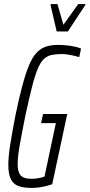

<svg xmlns="http://www.w3.org/2000/svg" viewBox="-20 -917 441 945"><path d="M135 8Q96 8 70.5 -1.5Q45 -11 33 -36Q21 -61 21 -105Q21 -146 30 -203Q39 -260 55 -344Q73 -432 89.5 -493.5Q106 -555 122.5 -595Q139 -635 159.5 -657Q180 -679 206 -687.5Q232 -696 266 -696Q285 -696 305.5 -694Q326 -692 345.5 -688Q365 -684 379 -678L370 -636Q357 -640 341 -643.5Q325 -647 310 -649Q295 -651 284 -651Q255 -651 234 -646.5Q213 -642 196.5 -627Q180 -612 166 -579Q152 -546 137.5 -489Q123 -432 104 -344Q87 -259 77 -202Q67 -145 67 -111Q67 -82 74 -66Q81 -50 96 -43.5Q111 -37 134 -37Q147 -37 159 -38.5Q171 -40 181.5 -42.5Q192 -45 199 -48L255 -311H182L192 -356H311L237 -10Q222 -5 203.5 -0.5Q185 4 167.5 6Q150 8 135 8ZM259 -762 229 -891 230 -897H263L292 -795L365 -897H401L399 -891L314 -762Z"/></svg>

Font: Saira UltraCondensed Light
Style: Italic
Weight: 300
Width: 1
Italic angle: -12°
Designer: Hector Gatti with collaboration of the Omnibus-Type team
Foundry: Omnibus-Type
Version: Version 1.101